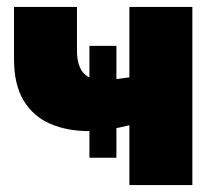

<svg xmlns="http://www.w3.org/2000/svg" viewBox="-20 -535 641 555"><path d="M238.5 -79V-402.5H316.5V-79ZM354 0V-173Q321.5 -165 293.8 -160.5Q266 -156 238 -156Q174 -156 125 -177.2Q76 -198.5 48.2 -244.5Q20.5 -290.5 20.5 -364.5V-515H202.5V-388.5Q202.5 -347.5 219.5 -326Q236.5 -304.5 277.5 -304.5Q302.5 -304.5 320.2 -306.8Q338 -309 354 -311.5V-515H536V0Z"/></svg>

Font: Geologica Cursive ExtraBold
Style: Regular
Weight: 800
Designer: Sindre Bremnes, Frode Helland
Foundry: Monokrom Skriftforlag AS
Version: Version 1.010;gftools[0.9.28]